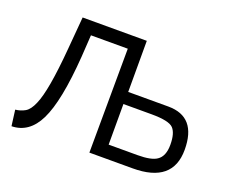

<svg xmlns="http://www.w3.org/2000/svg" viewBox="-111 -841 1212 1024"><g transform="rotate(20 495.0 -328.5)"><path d="M196.3 -666H560.5V-376H788.1Q949.2 -376 949.2 -188.5Q949.2 -1 722.7 -1H476.6L479.5 -588.9V-591.8H270.5L262.7 -468.8Q244.1 -209 189.5 -98.6Q137.7 6.8 38.1 8.8L26.4 -81.1Q55.7 -84 80.6 -98.1Q105.5 -112.3 124 -156.2Q160.2 -237.3 180.7 -482.4ZM558.6 -306.6V-76.2H722.7Q799.8 -76.2 831.1 -97.7Q868.2 -122.1 868.2 -187.5Q868.2 -252.9 842.8 -279.8Q817.4 -306.6 718.8 -306.6Z"/></g></svg>

Font: BF_TEXT
Style: Regular
Weight: 400
Foundry: EA DICE
Version: Version 1.404